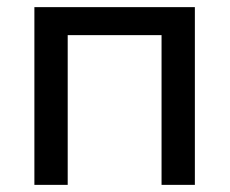

<svg xmlns="http://www.w3.org/2000/svg" viewBox="-20 -516 641 536"><path d="M76 0V-496H524V0H431V-479L497 -418H95L169 -479V0Z"/></svg>

Font: Wix Madefor Display Medium
Style: Regular
Weight: 500
Designer: Dalton Maag Ltd
Foundry: Dalton Maag Ltd
Version: Version 3.100